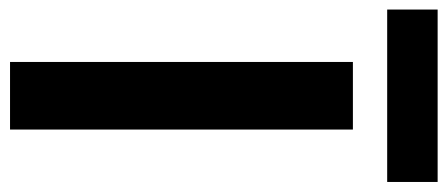

<svg xmlns="http://www.w3.org/2000/svg" viewBox="-320 -632 913 392"><g transform="rotate(90 137.0 -436.5)"><path d="M68 -700H206V0H68ZM-39 -873H313V-770H-39Z"/></g></svg>

Font: Uncut Sans Variable
Style: Regular
Weight: 400
Designer: Kasper Nordkvist
Foundry: UNCUT.wtf
Version: Version 1.303;Glyphs 3.1.2 (3151)